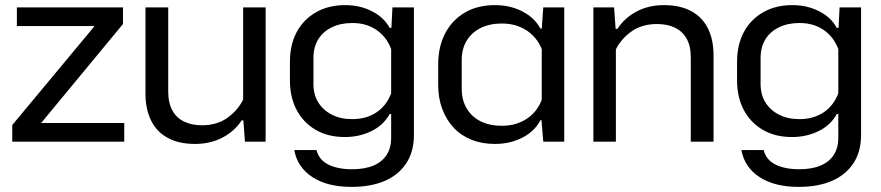

<svg xmlns="http://www.w3.org/2000/svg" viewBox="-20 -554 3445 751"><path d="M28 0V-65L350 -452H46V-525H461V-460L141 -73H466V0Z M1019 -525V0H938L932 -83H925Q898 -41 850.5 -16Q803 9 743 9Q679 9 635.5 -15Q592 -39 570.5 -83.5Q549 -128 549 -187V-525H638V-196Q638 -151 654.5 -121.5Q671 -92 701 -78Q731 -64 770 -64Q828 -64 868.5 -92.5Q909 -121 931 -164V-525Z M1355 177Q1260 177 1201.5 138.5Q1143 100 1131 33H1218Q1228 72 1265 90Q1302 108 1357 108Q1407 108 1441 93.5Q1475 79 1492.5 51.5Q1510 24 1510 -14V-108H1504Q1481 -65 1433.5 -41.5Q1386 -18 1329 -18Q1263 -18 1215 -46Q1167 -74 1140.5 -123.5Q1114 -173 1114 -240V-312Q1114 -379 1140.5 -428.5Q1167 -478 1216 -506Q1265 -534 1330 -534Q1388 -534 1435 -510Q1482 -486 1504 -445H1511L1515 -525H1599V-26Q1599 40 1568.5 85.5Q1538 131 1484 154Q1430 177 1355 177ZM1358 -88Q1413 -88 1452.5 -114.5Q1492 -141 1510 -189V-362Q1492 -410 1452.5 -437Q1413 -464 1358 -464Q1313 -464 1278.5 -447.5Q1244 -431 1225 -400.5Q1206 -370 1206 -326V-226Q1206 -183 1225.5 -152.5Q1245 -122 1279 -105Q1313 -88 1358 -88Z M1916 9Q1865 9 1824 -7.5Q1783 -24 1754.5 -54.5Q1726 -85 1710 -127.5Q1694 -170 1694 -221V-302Q1694 -372 1721.5 -424Q1749 -476 1798.5 -505Q1848 -534 1916 -534Q1975 -534 2023 -509.5Q2071 -485 2094 -442H2099L2105 -525H2187V0H2105L2098 -84H2094Q2071 -40 2023 -15.5Q1975 9 1916 9ZM1943 -62Q1998 -62 2039 -88.5Q2080 -115 2099 -163V-362Q2080 -409 2039 -435.5Q1998 -462 1943 -462Q1896 -462 1861 -445Q1826 -428 1806 -396Q1786 -364 1786 -318V-206Q1786 -162 1806 -129Q1826 -96 1861 -79Q1896 -62 1943 -62Z M2301 0V-525H2382L2388 -441H2395Q2423 -484 2470 -509Q2517 -534 2577 -534Q2641 -534 2684.5 -510Q2728 -486 2749.5 -442Q2771 -398 2771 -338V0H2682V-329Q2682 -374 2665.5 -403Q2649 -432 2619.5 -446Q2590 -460 2550 -460Q2492 -460 2451.5 -432Q2411 -404 2389 -361V0Z M3104 177Q3009 177 2950.5 138.5Q2892 100 2880 33H2967Q2977 72 3014 90Q3051 108 3106 108Q3156 108 3190 93.5Q3224 79 3241.5 51.5Q3259 24 3259 -14V-108H3253Q3230 -65 3182.5 -41.5Q3135 -18 3078 -18Q3012 -18 2964 -46Q2916 -74 2889.5 -123.5Q2863 -173 2863 -240V-312Q2863 -379 2889.5 -428.5Q2916 -478 2965 -506Q3014 -534 3079 -534Q3137 -534 3184 -510Q3231 -486 3253 -445H3260L3264 -525H3348V-26Q3348 40 3317.5 85.5Q3287 131 3233 154Q3179 177 3104 177ZM3107 -88Q3162 -88 3201.5 -114.5Q3241 -141 3259 -189V-362Q3241 -410 3201.5 -437Q3162 -464 3107 -464Q3062 -464 3027.5 -447.5Q2993 -431 2974 -400.5Q2955 -370 2955 -326V-226Q2955 -183 2974.5 -152.5Q2994 -122 3028 -105Q3062 -88 3107 -88Z"/></svg>

Font: Hubot Sans
Style: Regular
Weight: 400
Designer: Deni Anggara
Foundry: GitHub, Inc., Subsidiary of Microsoft Corporation
Version: Version 2.000